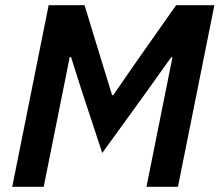

<svg xmlns="http://www.w3.org/2000/svg" viewBox="-20 -718 844 738"><path d="M543 0 617 -369 643 -498H638L546 -369L373 -130L291 -379L253 -499H248L224 -379L148 0H27L167 -698H305L374 -472L411 -352H415L498 -472L657 -698H804L664 0Z"/></svg>

Font: IBM Plex Sans SemiBold
Style: Italic
Weight: 600
Italic angle: -11.31°
Designer: Mike Abbink, Paul van der Laan, Pieter van Rosmalen
Foundry: Bold Monday
Version: Version 3.201